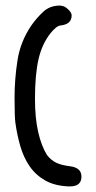

<svg xmlns="http://www.w3.org/2000/svg" viewBox="-20 -756 344 686"><path d="M92 -665Q110 -691 134 -713.5Q158 -736 193 -736H198L200 -735Q210 -735 223 -723Q236 -711 236 -701Q236 -669 196 -665Q188 -664 179 -656.5Q170 -649 161 -638Q130 -599 117.5 -544Q105 -489 105 -403Q105 -334 116.5 -284Q128 -234 148 -202Q162 -184 180 -175Q198 -166 230 -162Q271 -157 271 -125Q271 -90 230 -90H225Q175 -92 141 -111.5Q107 -131 85.5 -162.5Q64 -194 52.5 -234Q41 -274 35 -317Q32 -338 32 -407Q32 -473 42.5 -540.5Q53 -608 92 -665Z"/></svg>

Font: PreciousPlastic
Style: Regular
Weight: 700
Version: Version 001.006